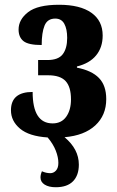

<svg xmlns="http://www.w3.org/2000/svg" viewBox="-20 -568 492 806"><path d="M150 177Q150 165 156 151Q174 159 191 159Q205 159 215 148Q225 137 225 116Q225 92 214 64Q203 36 180 9Q102 4 64 -28Q26 -60 26 -105Q26 -182 117 -182Q117 -50 201 -50Q238 -50 258 -78Q278 -106 278 -151Q278 -203 255.5 -227.5Q233 -252 182 -252H140V-316H179Q225 -316 243.5 -340.5Q262 -365 262 -409Q262 -446 250 -468Q238 -490 212 -490Q179 -490 167 -460.5Q155 -431 155 -379Q99 -379 78.5 -395.5Q58 -412 58 -444Q58 -486 98 -517Q138 -548 228 -548Q316 -548 363.5 -514.5Q411 -481 411 -419Q411 -369 383.5 -335.5Q356 -302 303 -289V-284Q365 -272 395.5 -240.5Q426 -209 426 -152Q426 -84 380 -41.5Q334 1 251 8Q311 58 311 123Q311 168 286.5 193Q262 218 214 218Q185 218 167.5 207Q150 196 150 177Z"/></svg>

Font: Noto Serif CondExtraBold
Style: Regular
Weight: 800
Width: 3
Designer: Monotype Design Team
Foundry: Monotype Imaging Inc.
Version: Version 1.001